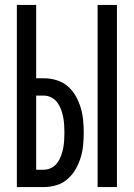

<svg xmlns="http://www.w3.org/2000/svg" viewBox="-20 -755 540 775"><path d="M374 0V-735H452V0ZM48 0V-735H126V-439H158Q183 -439 208 -431.5Q233 -424 252.5 -407.5Q272 -391 285 -368.5Q298 -346 305.5 -321Q313 -296 315.5 -270.5Q318 -245 318 -220Q318 -194 315.5 -168.5Q313 -143 305.5 -118.5Q298 -94 285 -71.5Q272 -49 252.5 -32Q233 -15 208 -7.5Q183 0 158 0ZM126 -70H158Q173 -70 187.5 -77.5Q202 -85 211.5 -98Q221 -111 226.5 -126Q232 -141 235 -156.5Q238 -172 239 -188Q240 -204 240 -220Q240 -235 239 -251Q238 -267 235 -282.5Q232 -298 226.5 -313Q221 -328 211.5 -341Q202 -354 187.5 -361.5Q173 -369 158 -369H126Z"/></svg>

Font: Iosevka Fuck
Style: Regular
Weight: 400
Monospace: yes
Designer: Belleve Invis
Foundry: Belleve Invis
Version: Version 28.0.7; ttfautohint (v1.8.3)